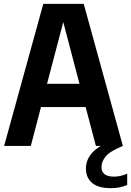

<svg xmlns="http://www.w3.org/2000/svg" viewBox="-20 -760 682 1000"><path d="M1.5 0 205.5 -740H416L620 0H479.5L426 -202.5H193.5L140.5 0ZM225 -323.5H394L309.5 -645ZM557.5 220Q492 220 459.8 192.8Q427.5 165.5 427.5 118Q427.5 71.5 461 34.8Q494.5 -2 578 -36.5L620 0Q552 28 530.2 55Q508.5 82 508.5 110Q508.5 160 574.5 160Q589.5 160 606.2 156.5Q623 153 642.5 144.5V203.5Q623.5 211.5 602.8 215.8Q582 220 557.5 220Z"/></svg>

Font: Encode Sans Condensed
Style: Bold
Weight: 700
Width: 3
Designer: Multiple Designers
Foundry: Impallari Type
Version: Version 3.000; ttfautohint (v1.8.3) -l 8 -r 50 -G 200 -x 14 